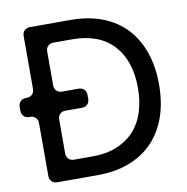

<svg xmlns="http://www.w3.org/2000/svg" viewBox="-79 -776 831 853"><g transform="rotate(-10 336.5 -350.0)"><path d="M77 -34V-273Q77 -288 67.5 -297.5Q58 -307 43 -307H39Q24 -307 14.5 -316.5Q5 -326 5 -341V-359Q5 -374 14.5 -383.5Q24 -393 39 -393H43Q58 -393 67.5 -402.5Q77 -412 77 -427V-666Q77 -681 86.5 -690.5Q96 -700 111 -700H292Q376 -700 439.5 -675Q503 -650 545.5 -604Q588 -558 610 -493.5Q632 -429 632 -350Q632 -268 609 -203Q586 -138 542.5 -93Q499 -48 436 -24Q373 0 292 0H111Q96 0 86.5 -9.5Q77 -19 77 -34ZM202 -86H286Q349 -86 396 -105.5Q443 -125 474.5 -159.5Q506 -194 521.5 -243Q537 -292 537 -350Q537 -474 472.5 -544Q408 -614 286 -614H202Q187 -614 177.5 -604.5Q168 -595 168 -580V-427Q168 -412 177.5 -402.5Q187 -393 202 -393H277Q292 -393 301.5 -383.5Q311 -374 311 -359V-341Q311 -326 301.5 -316.5Q292 -307 277 -307H202Q187 -307 177.5 -297.5Q168 -288 168 -273V-120Q168 -105 177.5 -95.5Q187 -86 202 -86Z"/></g></svg>

Font: Higure Gothic Medium
Style: Regular
Weight: 500
Designer: Yoshimichi Ohira
Foundry: Positype
Version: Version 1.000